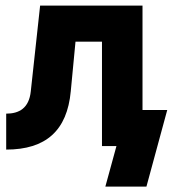

<svg xmlns="http://www.w3.org/2000/svg" viewBox="-20 -528 624 694"><path d="M495.1 -507.8H125L91.3 -198.2C85 -136.7 48.8 -117.2 2.4 -117.2V12.7C145.5 12.7 222.7 -55.7 235.8 -198.2L252.9 -377.4H348.6V0H400.9L360.8 146.5H509.3L584.5 -130.4H495.1Z"/></svg>

Font: Giphurs ExtraBold
Style: Regular
Weight: 800
Version: Version 1.000